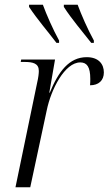

<svg xmlns="http://www.w3.org/2000/svg" viewBox="-20 -786 456 806"><path d="M217 -606H228V-616C202 -663 175 -725 160 -766H102V-757C137 -704 180 -655 217 -606ZM363 -606H374V-616C348 -663 321 -725 306 -766H248V-757C282 -704 325 -655 363 -606ZM136 -439 45 0H107L176 -322C194 -411 252 -524 317 -524C345 -524 359 -505 359 -455C359 -447 359 -438 358 -428C394 -428 416 -448 416 -482C416 -516 395 -546 344 -546C270 -546 225 -485 189 -397H187L211 -536H69L67 -526H81C119 -526 143 -520 143 -488C143 -478 141 -460 136 -439Z"/></svg>

Font: Noto Serif Display SemiCondensed Light
Style: Italic
Weight: 300
Width: 4
Italic angle: -12°
Designer: Monotype Design Team
Foundry: Monotype Imaging Inc.
Version: Version 2.009